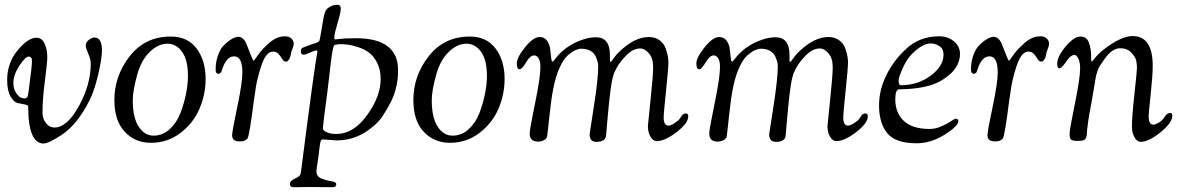

<svg xmlns="http://www.w3.org/2000/svg" viewBox="-20 -588 4949 804"><path d="M10 -253Q10 -324 53.5 -377Q97 -430 133 -430Q155 -430 166.5 -406Q178 -382 178 -349Q178 -325 168 -249.5Q158 -174 158 -115Q158 -91 172.5 -72.5Q187 -54 208 -54Q261 -54 310.5 -144Q360 -234 360 -322Q360 -340 349.5 -363.5Q339 -387 339 -397Q339 -412 352.5 -421.5Q366 -431 375 -431Q407 -431 407 -377Q407 -342 390.5 -273Q374 -204 353 -164Q302 -65 238 -23Q183 13 163 13Q98 13 98 -142Q98 -148 84 -150.5Q70 -153 54 -156.5Q38 -160 24 -184.5Q10 -209 10 -253ZM36 -242Q36 -216 47 -199.5Q58 -183 67 -179.5Q76 -176 81 -176Q91 -176 94 -181Q97 -186 99 -201Q100 -205 100 -208Q114 -312 114 -333Q114 -351 100 -351Q86 -351 61 -312.5Q36 -274 36 -242Z M459 -169Q459 -271 523.5 -353Q588 -435 695 -435Q766 -435 803.5 -384.5Q841 -334 841 -258Q841 -193 815.5 -133Q790 -73 736 -31.5Q682 10 612 10Q546 10 502.5 -36Q459 -82 459 -169ZM536 -168Q536 -96 560.5 -58Q585 -20 623 -20Q661 -20 690.5 -47Q720 -74 735.5 -114.5Q751 -155 759 -195.5Q767 -236 767 -270Q767 -337 742.5 -371Q718 -405 681 -405Q643 -405 608 -371.5Q573 -338 556 -280Q536 -210 536 -168Z M883 -296Q883 -328 892 -354Q901 -380 913.5 -394Q926 -408 940 -418Q954 -428 963.5 -431Q973 -434 977 -434Q1001 -434 1014 -399Q1039 -333 1042 -333Q1043 -333 1061 -358.5Q1079 -384 1109.5 -410Q1140 -436 1173 -436Q1191 -436 1200.5 -426.5Q1210 -417 1210 -405Q1210 -397 1204.5 -383Q1199 -369 1199 -368L1198 -360Q1196 -351 1194 -346Q1192 -341 1187.5 -335.5Q1183 -330 1177 -330Q1168 -330 1162 -340.5Q1156 -351 1147 -361.5Q1138 -372 1123 -372Q1094 -372 1074 -312Q1054 -252 1048 -199L1043 -166Q1025 -25 1017 -9Q1007 4 987 4H982Q952 4 952 -22Q952 -38 973.5 -140Q995 -242 995 -284Q995 -352 961 -352Q943 -352 931 -337.5Q919 -323 913 -304.5Q907 -286 906 -285Q900 -279 895 -279Q883 -279 883 -296Z M1194 183Q1194 169 1214.5 160Q1235 151 1238 142Q1240 137 1244 103Q1298 -317 1309 -370V-372Q1309 -377 1304 -377Q1299 -377 1279 -368Q1259 -359 1253 -359Q1240 -359 1240 -371V-375Q1240 -384 1247 -388Q1259 -393 1270.5 -397Q1282 -401 1288.5 -403.5Q1295 -406 1300.5 -407Q1306 -408 1309 -411Q1312 -414 1314.5 -414Q1317 -414 1318 -419Q1319 -424 1319.5 -425.5Q1320 -427 1321.5 -436Q1323 -445 1324 -450Q1327 -466 1330.5 -488Q1334 -510 1335.5 -517.5Q1337 -525 1340.5 -535.5Q1344 -546 1349.5 -551Q1355 -556 1364 -561Q1378 -568 1393 -568Q1407 -568 1407 -551Q1407 -536 1393.5 -491Q1380 -446 1380 -432V-428Q1380 -423 1385 -423Q1387 -423 1397.5 -424.5Q1408 -426 1427 -427Q1446 -428 1470 -428Q1647 -428 1647 -294Q1647 -211 1608 -145Q1606 -141 1600.5 -131.5Q1595 -122 1592.5 -118.5Q1590 -115 1585 -106.5Q1580 -98 1576.5 -93.5Q1573 -89 1566.5 -81.5Q1560 -74 1554 -68.5Q1548 -63 1539.5 -56Q1531 -49 1521 -42Q1462 0 1389 0Q1381 0 1361.5 -2Q1342 -4 1335 -4Q1326 -4 1323.5 1Q1321 6 1318 30Q1316 46 1315 56Q1314 67 1311 84.5Q1308 102 1306.5 113.5Q1305 125 1305 129Q1305 151 1326 159.5Q1347 168 1367.5 171Q1388 174 1388 183Q1388 196 1374 196Q1356 196 1321.5 195.5Q1287 195 1274 195Q1262 195 1243.5 195.5Q1225 196 1220 196H1211Q1194 196 1194 183ZM1332 -51Q1332 -47 1336 -42Q1340 -37 1354 -32Q1368 -27 1389 -27Q1460 -27 1517 -105.5Q1574 -184 1574 -257Q1574 -296 1559.5 -324.5Q1545 -353 1525.5 -367.5Q1506 -382 1480 -390.5Q1454 -399 1437.5 -401Q1421 -403 1406 -403Q1397 -403 1390.5 -401.5Q1384 -400 1382 -400Q1374 -400 1365 -323L1352 -212Q1332 -62 1332 -51Z M1711 -169Q1711 -271 1775.5 -353Q1840 -435 1947 -435Q2018 -435 2055.5 -384.5Q2093 -334 2093 -258Q2093 -193 2067.5 -133Q2042 -73 1988 -31.5Q1934 10 1864 10Q1798 10 1754.5 -36Q1711 -82 1711 -169ZM1788 -168Q1788 -96 1812.5 -58Q1837 -20 1875 -20Q1913 -20 1942.5 -47Q1972 -74 1987.5 -114.5Q2003 -155 2011 -195.5Q2019 -236 2019 -270Q2019 -337 1994.5 -371Q1970 -405 1933 -405Q1895 -405 1860 -371.5Q1825 -338 1808 -280Q1788 -210 1788 -168Z M2144 -322Q2144 -347 2178.5 -390Q2213 -433 2240 -433Q2260 -433 2271 -417Q2282 -401 2284 -381.5Q2286 -362 2288 -346Q2290 -330 2294 -330Q2296 -330 2300.5 -336Q2305 -342 2314 -352.5Q2323 -363 2335.5 -374.5Q2348 -386 2369.5 -399Q2391 -412 2417 -421Q2448 -432 2475 -432Q2534 -432 2534 -358V-337Q2534 -329 2536 -329Q2539 -329 2543 -334.5Q2547 -340 2555 -351Q2563 -362 2573 -371Q2637 -433 2697 -433Q2724 -433 2742.5 -419Q2761 -405 2768 -384Q2775 -363 2777 -350Q2779 -337 2779 -327Q2779 -303 2769 -207.5Q2759 -112 2759 -97Q2759 -62 2779 -62Q2787 -62 2797.5 -68Q2808 -74 2815 -80L2822 -85Q2825 -89 2829.5 -95.5Q2834 -102 2836 -105Q2838 -108 2842.5 -110.5Q2847 -113 2852 -113Q2862 -113 2862 -101Q2862 -72 2813 -34.5Q2764 3 2730 3Q2715 3 2704 -15.5Q2693 -34 2693 -60Q2693 -64 2704 -168Q2715 -272 2715 -308Q2715 -344 2697.5 -364.5Q2680 -385 2661 -385Q2631 -385 2603 -356.5Q2575 -328 2562.5 -304.5Q2550 -281 2548 -271Q2541 -247 2536 -207Q2531 -167 2524.5 -96.5Q2518 -26 2518 -21Q2516 6 2477 6Q2449 6 2449 -26Q2449 -30 2467 -143.5Q2485 -257 2485 -313Q2485 -320 2482.5 -329.5Q2480 -339 2474 -352.5Q2468 -366 2452.5 -375Q2437 -384 2414 -384Q2403 -384 2389.5 -378Q2376 -372 2358 -356.5Q2340 -341 2323.5 -305Q2307 -269 2297 -218Q2288 -173 2280.5 -100Q2273 -27 2271 -17Q2270 -8 2258.5 -1.5Q2247 5 2233 5Q2198 5 2198 -29Q2198 -46 2220.5 -155Q2243 -264 2243 -307Q2243 -333 2235 -344.5Q2227 -356 2217 -356Q2200 -356 2183 -327Q2166 -298 2156 -298Q2144 -298 2144 -322Z M2896 -322Q2896 -347 2930.5 -390Q2965 -433 2992 -433Q3012 -433 3023 -417Q3034 -401 3036 -381.5Q3038 -362 3040 -346Q3042 -330 3046 -330Q3048 -330 3052.5 -336Q3057 -342 3066 -352.5Q3075 -363 3087.5 -374.5Q3100 -386 3121.5 -399Q3143 -412 3169 -421Q3200 -432 3227 -432Q3286 -432 3286 -358V-337Q3286 -329 3288 -329Q3291 -329 3295 -334.5Q3299 -340 3307 -351Q3315 -362 3325 -371Q3389 -433 3449 -433Q3476 -433 3494.5 -419Q3513 -405 3520 -384Q3527 -363 3529 -350Q3531 -337 3531 -327Q3531 -303 3521 -207.5Q3511 -112 3511 -97Q3511 -62 3531 -62Q3539 -62 3549.5 -68Q3560 -74 3567 -80L3574 -85Q3577 -89 3581.5 -95.5Q3586 -102 3588 -105Q3590 -108 3594.5 -110.5Q3599 -113 3604 -113Q3614 -113 3614 -101Q3614 -72 3565 -34.5Q3516 3 3482 3Q3467 3 3456 -15.5Q3445 -34 3445 -60Q3445 -64 3456 -168Q3467 -272 3467 -308Q3467 -344 3449.5 -364.5Q3432 -385 3413 -385Q3383 -385 3355 -356.5Q3327 -328 3314.5 -304.5Q3302 -281 3300 -271Q3293 -247 3288 -207Q3283 -167 3276.5 -96.5Q3270 -26 3270 -21Q3268 6 3229 6Q3201 6 3201 -26Q3201 -30 3219 -143.5Q3237 -257 3237 -313Q3237 -320 3234.5 -329.5Q3232 -339 3226 -352.5Q3220 -366 3204.5 -375Q3189 -384 3166 -384Q3155 -384 3141.5 -378Q3128 -372 3110 -356.5Q3092 -341 3075.5 -305Q3059 -269 3049 -218Q3040 -173 3032.5 -100Q3025 -27 3023 -17Q3022 -8 3010.5 -1.5Q2999 5 2985 5Q2950 5 2950 -29Q2950 -46 2972.5 -155Q2995 -264 2995 -307Q2995 -333 2987 -344.5Q2979 -356 2969 -356Q2952 -356 2935 -327Q2918 -298 2908 -298Q2896 -298 2896 -322Z M3661 -147Q3661 -210 3691 -272Q3721 -334 3774 -383Q3830 -436 3913 -436Q3949 -436 3974.5 -415Q4000 -394 4000 -362Q4000 -337 3988 -314.5Q3976 -292 3958 -277Q3940 -262 3926.5 -253.5Q3913 -245 3903 -241Q3845 -215 3746 -214Q3729 -214 3729 -173Q3729 -115 3765 -81.5Q3801 -48 3873 -48Q3898 -48 3922.5 -59Q3947 -70 3962.5 -80.5Q3978 -91 3981 -91Q3993 -91 3993 -81Q3993 -60 3935.5 -24Q3878 12 3819 12Q3730 12 3695.5 -30Q3661 -72 3661 -147ZM3743 -251Q3743 -231 3752 -231Q3823 -231 3877 -271Q3931 -311 3931 -359Q3931 -384 3913.5 -395Q3896 -406 3878 -406Q3841 -406 3796 -359Q3776 -338 3759.5 -301Q3743 -264 3743 -251Z M4046 -296Q4046 -328 4055 -354Q4064 -380 4076.5 -394Q4089 -408 4103 -418Q4117 -428 4126.5 -431Q4136 -434 4140 -434Q4164 -434 4177 -399Q4202 -333 4205 -333Q4206 -333 4224 -358.5Q4242 -384 4272.5 -410Q4303 -436 4336 -436Q4354 -436 4363.5 -426.5Q4373 -417 4373 -405Q4373 -397 4367.5 -383Q4362 -369 4362 -368L4361 -360Q4359 -351 4357 -346Q4355 -341 4350.5 -335.5Q4346 -330 4340 -330Q4331 -330 4325 -340.5Q4319 -351 4310 -361.5Q4301 -372 4286 -372Q4257 -372 4237 -312Q4217 -252 4211 -199L4206 -166Q4188 -25 4180 -9Q4170 4 4150 4H4145Q4115 4 4115 -22Q4115 -38 4136.5 -140Q4158 -242 4158 -284Q4158 -352 4124 -352Q4106 -352 4094 -337.5Q4082 -323 4076 -304.5Q4070 -286 4069 -285Q4063 -279 4058 -279Q4046 -279 4046 -296Z M4407 -321Q4407 -351 4442 -393Q4477 -435 4505 -435Q4531 -435 4540 -408.5Q4549 -382 4549 -356Q4549 -330 4551 -330Q4553 -330 4557.5 -336Q4562 -342 4573.5 -355Q4585 -368 4601 -380Q4674 -437 4723 -437Q4807 -437 4807 -312Q4807 -272 4798.5 -193Q4790 -114 4790 -102Q4790 -66 4809 -66Q4817 -66 4827 -71.5Q4837 -77 4843 -82L4849 -88Q4852 -91 4856.5 -98Q4861 -105 4863.5 -107.5Q4866 -110 4870.5 -112.5Q4875 -115 4880 -115Q4889 -115 4889 -103Q4889 -74 4839.5 -34Q4790 6 4757 6Q4742 6 4731 -12.5Q4720 -31 4720 -57Q4720 -100 4730.5 -195Q4741 -290 4741 -304Q4741 -318 4738 -333.5Q4735 -349 4717.5 -367.5Q4700 -386 4671 -386Q4637 -386 4606 -342Q4592 -322 4586 -313Q4580 -304 4575 -288.5Q4570 -273 4568.5 -264Q4567 -255 4561.5 -222.5Q4556 -190 4551 -161Q4542 -114 4537.5 -84.5Q4533 -55 4532.5 -46.5Q4532 -38 4531.5 -32.5Q4531 -27 4531 -24Q4529 -8 4521.5 -3Q4514 2 4494 2Q4472 2 4465.5 -3Q4459 -8 4459 -29Q4459 -46 4481 -153Q4503 -260 4503 -303Q4503 -327 4495.5 -342.5Q4488 -358 4480 -358Q4463 -358 4444.5 -330Q4426 -302 4416 -302Q4407 -302 4407 -321Z"/></svg>

Font: OFL Sorts Mill Goudy TT
Style: Italic
Weight: 500
Italic angle: -6°
Version: Version 003.000